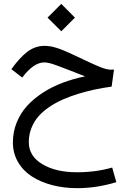

<svg xmlns="http://www.w3.org/2000/svg" viewBox="-20 -669 671 996"><path d="M297.9 -648.9 368.7 -577.6 297.9 -506.8 226.6 -577.6ZM421.4 -272.9Q407.2 -278.3 385 -287.1Q362.8 -295.9 341.3 -304.2Q256.8 -337.4 235.8 -341.8Q221.7 -345.2 209 -345.2Q154.8 -345.2 95.2 -266.6L39.1 -310.1Q81.5 -369.6 121.8 -400.4Q162.1 -431.2 212.4 -431.2Q222.2 -431.2 233.2 -429.7Q244.1 -428.2 252.9 -426.5Q261.7 -424.8 274.4 -420.4Q287.1 -416 294.4 -413.6Q301.8 -411.1 316.9 -404.5Q332 -397.9 337.9 -395.3Q343.8 -392.6 361.1 -384.5Q378.4 -376.5 383.8 -374Q395 -368.7 419.9 -356.9Q444.8 -345.2 459.7 -338.4Q474.6 -331.5 494.1 -323.5Q513.7 -315.4 528.3 -311.5Q543 -307.6 553.7 -307.6Q562.5 -307.6 571.3 -308.1L559.1 -219.7Q513.2 -213.4 471.7 -204.6Q430.2 -195.8 386.2 -182.4Q342.3 -168.9 305.4 -152.6Q268.6 -136.2 235.4 -113.8Q202.1 -91.3 179.2 -64.9Q156.2 -38.6 142.8 -4.4Q129.4 29.8 129.4 68.4Q129.4 140.6 199.5 182.6Q269.5 224.6 379.4 224.6Q477.1 224.6 562 200.2L583.5 275.9Q482.4 307.1 380.4 307.1Q311 307.1 250.7 291.3Q190.4 275.4 145 246.1Q99.6 216.8 73.2 171.1Q46.9 125.5 46.9 69.8Q46.9 15.1 66.7 -33.7Q86.4 -82.5 120.8 -120.1Q155.3 -157.7 202.9 -188.5Q250.5 -219.2 305.2 -239.7Q359.9 -260.3 421.4 -272.9Z"/></svg>

Font: Samim FD
Style: FD
Weight: 400
Foundry: DejaVu fonts team - Redesigned by Saber Rastikerdar
Version: Version 4.0.5